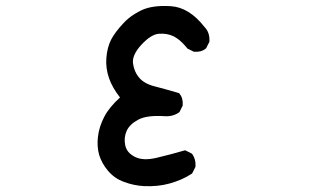

<svg xmlns="http://www.w3.org/2000/svg" viewBox="-20 -554 1040 646"><path d="M465.3 72.3Q429.7 70.3 397.5 58.1Q380.9 52.2 367.4 42.7Q354 33.2 343.3 20.5Q332.5 7.8 325.2 -5.6Q317.9 -19 313.5 -33.2Q305.7 -61 309.6 -94.2Q313.5 -127.9 330.6 -160.6Q346.7 -192.4 383.8 -226.1Q358.4 -258.3 347.2 -290Q335 -324.2 337.9 -359.6Q340.8 -395 354 -420.9Q367.2 -445.8 393.6 -474.1Q402.3 -483.9 412.4 -492.2Q422.4 -500.5 433.6 -507.3Q444.8 -514.2 457 -520Q494.1 -537.1 554.7 -533.2Q616.2 -529.3 667.5 -463.9Q677.2 -454.1 681.4 -441.7Q685.5 -429.2 684.6 -414.6V-413.6L684.1 -412.6L674.3 -393.1L673.8 -391.6L672.9 -391.1Q665 -384.3 655 -381.6Q645 -378.9 633.3 -379.9H632.3L631.3 -380.4L611.8 -390.1L610.4 -390.6L609.9 -391.6Q601.6 -401.9 593.5 -409.9Q585.4 -418 577.9 -423.3Q570.3 -428.7 563.5 -432.1Q542 -442.4 514.6 -440.4Q488.3 -438.5 455.6 -403.3Q423.3 -368.2 427.7 -339.8Q429.2 -330.1 432.1 -321.3Q435.1 -312.5 439.5 -304.9Q443.8 -297.4 449.7 -291Q451.7 -288.6 454.1 -286.4Q456.5 -284.2 459.2 -282.2Q461.9 -280.3 464.6 -278.3Q467.3 -276.4 470.5 -274.7Q473.6 -272.9 477.1 -271.5Q480.5 -270 484.1 -268.6Q487.8 -267.1 491.7 -265.9Q495.6 -264.6 499.5 -263.7Q533.7 -254.9 580.6 -241.2L582.5 -240.7L583.5 -239.3Q590.3 -231.4 593 -221.4Q595.7 -211.4 594.7 -199.7V-198.7L594.2 -197.8L584.5 -178.2L583.5 -176.8L582.5 -175.8Q561 -161.1 533.7 -163.1Q473.1 -167 444.3 -150.9Q415.5 -135.3 405.8 -112.8Q396 -90.3 401.4 -64.9Q406.7 -40 433.6 -26.4Q460.9 -12.2 506.3 -22.9Q554.2 -34.2 601.1 -47.9L603 -48.3L605 -47.4L624.5 -37.6L626 -36.6L627 -35.6Q639.6 -17.1 637.7 6.3V7.3L637.2 8.3L627.4 27.8L626.5 29.3L625.5 30.3Q608.4 41.5 589.8 49.6Q571.3 57.6 551.3 63.2Q531.2 68.8 509.8 71Q488.3 73.2 465.3 72.3Z"/></svg>

Font: NaikaiFont
Style: SemiBold
Weight: 600
Version: Version 1.89